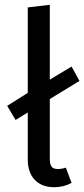

<svg xmlns="http://www.w3.org/2000/svg" viewBox="-20 -770 352 802"><path d="M45 -269 10 -328 96 -382 279 -492 312 -432ZM206 12Q155 12 125.5 -18.5Q96 -49 96 -104V-739L188 -750V-106Q188 -84 195.5 -74Q203 -64 221 -64Q240 -64 255 -70L279 -6Q246 12 206 12Z"/></svg>

Font: Firava
Style: Regular
Weight: 400
Designer: Carrois Corporate & Edenspiekermann AG
Foundry: Greg Finn Gibson
Version: Version 5.000